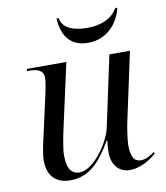

<svg xmlns="http://www.w3.org/2000/svg" viewBox="-84 -813 769 892"><g transform="rotate(-10 300.5 -366.5)"><path d="M369 -606C456 -606 512 -668 530 -743H520C492 -695 441 -675 376 -675C307 -675 260 -697 253 -743H243C248 -655 289 -606 369 -606ZM457 10C507 10 555 -20 584 -46L579 -53C553 -34 536 -26 514 -26C484 -26 469 -52 469 -104C469 -131 479 -193 484 -215L553 -536H456L385 -204C370 -132 290 -20 226 -20C180 -20 167 -56 167 -112C167 -141 179 -201 187 -237L253 -536H67L65 -526H73C111 -526 143 -519 143 -479C143 -468 138 -438 134 -419L88 -212C80 -178 70 -135 70 -102C70 -43 98 9 177 9C269 9 323 -56 374 -144H377C374 -122 373 -100 373 -85C373 -33 404 10 457 10Z"/></g></svg>

Font: Noto Serif Display
Style: Italic
Weight: 400
Italic angle: -12°
Designer: Monotype Design Team
Foundry: Monotype Imaging Inc.
Version: Version 2.009